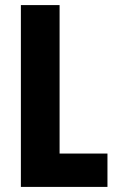

<svg xmlns="http://www.w3.org/2000/svg" viewBox="-20 -734 456 754"><path d="M62 0V-714H214V-131H402V0Z"/></svg>

Font: Noto Sans ExtraCondensed ExtraBold
Style: Regular
Weight: 800
Width: 2
Designer: Monotype Design Team
Foundry: Monotype Imaging Inc.
Version: Version 2.013; ttfautohint (v1.8.4.7-5d5b)